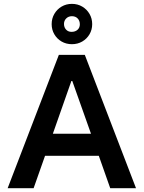

<svg xmlns="http://www.w3.org/2000/svg" viewBox="-20 -998 763 1018"><path d="M503.9 -171.9H218.8L158.2 0H20.5L292 -707H429.7L701.2 0H564.5ZM462.4 -289.1 363.3 -568.4H358.4L260.3 -289.1ZM403.3 -869.1Q403.3 -888.2 391.8 -900.1Q380.4 -912.1 361.3 -912.1Q343.3 -912.1 331.3 -900.4Q319.3 -888.7 319.3 -871.1Q319.3 -853 330.3 -841.1Q341.3 -829.1 359.4 -829.1Q378.9 -829.1 391.1 -840.1Q403.3 -851.1 403.3 -869.1ZM253.9 -870.1Q253.9 -899.9 268.1 -924.3Q282.2 -948.7 306.6 -963.1Q331.1 -977.5 361.3 -977.5Q391.6 -977.5 416 -963.1Q440.4 -948.7 454.6 -924.3Q468.8 -899.9 468.8 -870.1Q468.8 -840.3 454.6 -816.2Q440.4 -792 416 -777.8Q391.6 -763.7 361.3 -763.7Q331.1 -763.7 306.6 -777.8Q282.2 -792 268.1 -816.2Q253.9 -840.3 253.9 -870.1Z"/></svg>

Font: Wanted Sans SemiBold
Style: Regular
Weight: 600
Designer: Original Design by Kil Hyung-jin and Kang Hanbin, Wanted Lab, Inc; Hangeul from Source Han Sans by Jang Soo-young and Ka
Foundry: Wanted Lab, Inc.
Version: Version 1.003